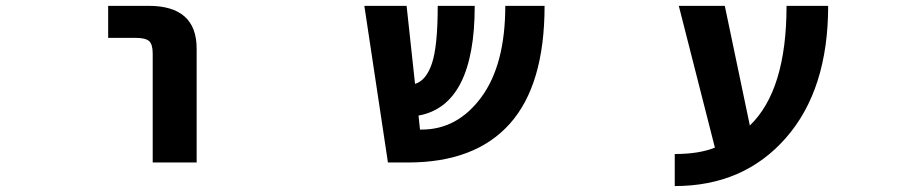

<svg xmlns="http://www.w3.org/2000/svg" viewBox="-20 -543 3040 644"><path d="M342.8 -416V-523.4H478.5Q639.6 -523.4 639.6 -379.9V2H492.2V-363.3Q492.2 -394.5 480 -405.3Q467.8 -416 434.6 -416Z M1281.2 2 1202.1 -523.4H1343.8L1372.1 -261.7Q1409.2 -272.5 1428.7 -330.1Q1448.2 -387.7 1448.2 -523.4H1572.3Q1572.3 -189.5 1383.8 -155.3L1388.7 -108.4H1394.5Q1514.6 -108.4 1594.7 -217.3Q1674.8 -326.2 1674.8 -523.4H1806.6Q1806.6 -258.8 1690.4 -128.4Q1574.2 2 1348.6 2Z M2495.1 -122.1Q2618.2 -240.2 2618.2 -523.4H2757.8Q2757.8 -242.2 2616.2 -80.6Q2474.6 81.1 2243.2 81.1V-26.4Q2325.2 -26.4 2377.9 -47.9L2256.8 -523.4H2411.1Z"/></svg>

Font: GenEi Gothic M Regular
Style: Bold
Weight: 700
Designer: o_tamon (Modified); [Source Han Sans]
Ryoko NISHIZUKA  (kana & ideographs); Paul D. Hunt (Latin, Greek & Cyrillic); Wenl
Version: Version 1.1a;Original Version 1.004